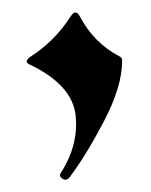

<svg xmlns="http://www.w3.org/2000/svg" viewBox="-20 -727 241 307"><path d="M29.3 -636.7Q67.4 -661.1 93.3 -701.2Q101.1 -712.9 107.4 -701.2Q130.4 -657.7 171.4 -636.7Q175.3 -634.8 175.3 -629.9Q175.3 -588.9 146.5 -533.7Q117.7 -478.5 90.8 -442.9Q86.4 -438 81.1 -440.4Q73.7 -444.8 76.7 -449.7Q106.4 -495.6 100.8 -543.2Q95.2 -590.8 29.3 -623Q16.1 -627.9 29.3 -636.7Z"/></svg>

Font: Bertholdr Mainzer Fraktur
Style: Regular
Weight: 400
Designer: Peter Wiegel, original typeface by Carl Albert Fahrenwaldt 1901
Foundry: Peter Wiegel
Version: Version 1.000 2010 initial release